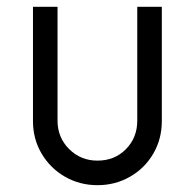

<svg xmlns="http://www.w3.org/2000/svg" viewBox="-20 -533 571 563"><path d="M76.7 -177.8V-513H148.7V-179.3Q148.7 -129.9 182.6 -96Q216.6 -62 265.9 -62Q316 -62 349.2 -95.6Q382.5 -129.2 382.5 -179.3V-513H454.5V-177.8Q454.5 -125.5 429.6 -82.7Q404.7 -39.8 361.4 -14.9Q318.2 10 265.9 10Q213.7 10 170.4 -14.9Q127.2 -39.8 101.9 -82.7Q76.7 -125.5 76.7 -177.8Z"/></svg>

Font: Lineal Thin
Style: Regular
Weight: 200
Designer: Created by Frank Adebiaye with contributions from Anton Moglia & Ariel Martín Pérez
Created by Frank ADEBIAYE with FontF
Foundry: Velvetyne Type Foundry
Version: Version 2.000;Glyphs 3.2 (3227)